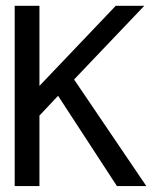

<svg xmlns="http://www.w3.org/2000/svg" viewBox="-20 -624 540 644"><path d="M29.3 -604.5H112.3V-335.9L368.2 -604.5H463.9L228.5 -357.4L470.7 0H372.1L174.8 -302.7L112.3 -236.3V0H29.3Z"/></svg>

Font: BabelStone Mayan Numerals
Style: Regular
Weight: 400
Designer: Andrew West
Foundry: BabelStone
Version: Version 11.000 June 09, 2018